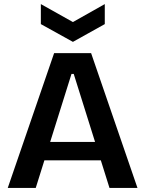

<svg xmlns="http://www.w3.org/2000/svg" viewBox="-20 -920 711 940"><path d="M18 0 245 -660H426L653 0H516L341 -558H330L155 0ZM138 -135V-225H550V-135ZM180 -900 337 -812 493 -900V-802L337 -715L180 -802Z"/></svg>

Font: Bricolage Grotesque 36pt SemiBold
Style: Regular
Weight: 600
Designer: Mathieu Triay
Foundry: Atelier Triay
Version: Version 1.001;gftools[0.9.33.dev8+g029e19f]